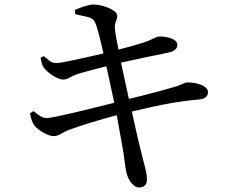

<svg xmlns="http://www.w3.org/2000/svg" viewBox="-20 -787 1040 852"><path d="M259 -434C280 -434 289 -445 317 -456C353 -468 402 -480 452 -493L487 -331C383 -305 216 -263 187 -263C170 -263 155 -272 129 -294L113 -284C118 -260 123 -244 131 -232C146 -211 193 -182 219 -183C242 -183 254 -199 290 -212C340 -231 428 -257 498 -276L520 -154C531 -98 536 -38 541 -21C548 10 572 46 598 45C623 45 632 28 632 10C632 -21 623 -45 611 -94C601 -132 584 -204 565 -292C703 -325 770 -337 866 -346C896 -349 903 -365 903 -379C903 -404 856 -423 808 -421C799 -420 792 -414 766 -405C729 -393 631 -367 552 -348L517 -509C578 -523 669 -542 725 -553C754 -559 767 -570 767 -589C767 -615 715 -627 684 -625C675 -625 656 -611 614 -597C582 -587 546 -577 506 -567C498 -605 493 -630 490 -659C487 -689 502 -698 500 -719C499 -742 437 -767 394 -767C377 -767 339 -755 312 -743L314 -724C357 -713 389 -713 400 -691C412 -670 425 -610 439 -550C357 -531 253 -507 230 -507C206 -507 193 -523 175 -538L160 -531C164 -510 166 -499 176 -485C192 -463 237 -434 259 -434Z"/></svg>

Font: Source Han Serif CN Medium
Style: Regular
Weight: 500
Designer: Ryoko NISHIZUKA 西塚涼子 (kana & ideographs); Frank Grießhammer (Latin, Greek & Cyrillic); Wenlong ZHANG 张文龙 (bopomofo); San
Foundry: Adobe
Version: Version 2.002;hotconv 1.1.0;makeotfexe 2.6.0